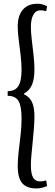

<svg xmlns="http://www.w3.org/2000/svg" viewBox="-20 -840 300 1051"><path d="M179.5 191.5Q126.5 191.5 101.8 162.8Q77 134 77 69Q77 33 82.2 -11Q87.5 -55 92.8 -101.8Q98 -148.5 98 -191.5Q98 -259 81.2 -287.2Q64.5 -315.5 22 -315.5V-341Q63 -341 80.5 -369Q98 -397 98 -458.5Q98 -496 92.8 -539.2Q87.5 -582.5 82.2 -623.5Q77 -664.5 77 -694Q77 -755 105.2 -787.2Q133.5 -819.5 185 -819.5Q199.5 -819.5 212.5 -815.8Q225.5 -812 237.5 -806L233 -779Q220 -782 213.8 -782.8Q207.5 -783.5 201 -783.5Q175.5 -783.5 162.2 -758.8Q149 -734 149 -691.5Q149 -664.5 153.8 -623.8Q158.5 -583 163.5 -539.5Q168.5 -496 168.5 -459.5Q168.5 -406.5 154.5 -374.8Q140.5 -343 111.5 -328V-324Q142 -309.5 155.2 -281Q168.5 -252.5 168.5 -200.5Q168.5 -172 165.5 -135.5Q162.5 -99 158.8 -61.5Q155 -24 152 9Q149 42 149 64Q149 111 161.2 132Q173.5 153 201 153Q218.5 153 233 147.5L237.5 178.5Q208.5 191.5 179.5 191.5Z"/></svg>

Font: Libre Caslon Condensed
Style: Regular
Weight: 400
Designer: Pablo Impallari, Rodrigo Fuenzalida, Katja Schimmel, Ertekin Erdin
Foundry: Pablo Impallari, Rodrigo Fuenzalida
Version: Version 2.000; ttfautohint (v1.8.4.7-5d5b);gftools[0.9.33]